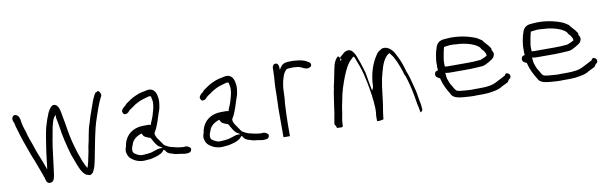

<svg xmlns="http://www.w3.org/2000/svg" viewBox="-40 -900 4113 1290"><g transform="rotate(-10 2016.0 -255.0)"><path d="M46 -443C46 -431 53 -423 56 -410V-409C57 -401 60 -391 63 -380C81 -316 104 -251 127 -189C141 -153 154 -124 166 -88L175 -64C179 -53 183 -43 186 -35C187 -29 187 -27 190 -24C196 1 199 21 221 21C242 21 250 6 254 -15C255 -17 254 -19 256 -25C262 -64 268 -119 274 -165C281 -227 292 -286 303 -343V-344C309 -367 314 -394 328 -412L337 -423V-406C337 -398 339 -391 342 -378V-377C343 -368 345 -359 347 -350V-349C357 -274 375 -202 394 -138C399 -123 405 -113 410 -96C426 -54 439 -10 473 11H480C485 14 488 16 492 16C504 16 506 11 517 2C519 -3 522 -9 524 -13C532 -28 536 -45 540 -64L546 -91L548 -103C565 -186 579 -278 605 -352C620 -397 635 -443 655 -483V-484C659 -489 662 -494 662 -500V-505L661 -507C662 -515 646 -542 636 -525H632C626 -525 621 -515 616 -506C612 -496 607 -485 601 -473C586 -426 565 -377 552 -327C535 -283 531 -227 517 -174C514 -151 510 -128 504 -104C500 -83 496 -62 490 -45L485 -33L480 -45C479 -48 475 -52 473 -57C464 -74 456 -93 450 -114C434 -151 427 -189 414 -230V-231C400 -285 394 -346 382 -402C376 -438 372 -471 351 -486C324 -502 308 -471 296 -451C289 -439 287 -425 279 -410C273 -391 267 -373 260 -350C248 -297 241 -243 232 -185L229 -161C226 -137 224 -114 221 -93L218 -71L211 -91C194 -142 169 -191 153 -247C143 -277 129 -308 122 -341C115 -363 108 -381 104 -402C99 -428 100 -443 88 -458C84 -461 78 -467 75 -467H73C60 -474 46 -460 46 -443ZM351 -486H352ZM546 -91Z M759 -97C762 -78 767 -63 778 -52C799 -31 834 -13 876 -16C883 -16 890 -17 897 -18H898C915 -18 932 -23 947 -27C975 -34 999 -46 1011 -66L1016 -62V-61H1020C1024 -43 1048 -32 1067 -29H1068V-28C1080 -22 1105 -21 1124 -18C1139 -14 1161 -12 1175 -16H1176C1184 -16 1194 -26 1194 -38C1194 -41 1194 -43 1192 -46C1184 -54 1171 -64 1156 -61H1148C1146 -60 1142 -60 1138 -61L1120 -63L1102 -66C1091 -68 1075 -72 1064 -75H1063C1047 -80 1033 -89 1021 -95C1015 -101 1011 -108 1006 -116C1004 -118 1000 -123 999 -126C989 -142 973 -155 970 -182V-185C973 -193 977 -200 983 -209C999 -243 1010 -279 1022 -317L1031 -343C1035 -363 1038 -380 1038 -403C1038 -412 1035 -420 1034 -432C1027 -461 1010 -484 975 -480C942 -473 917 -470 891 -457C862 -445 844 -431 818 -413C810 -401 799 -396 789 -385V-384C783 -378 777 -366 784 -359V-358C788 -337 817 -347 823 -357C833 -369 840 -373 856 -383C867 -392 880 -401 895 -408C918 -422 948 -427 975 -436H980C982 -436 987 -434 990 -433L992 -419L995 -404L996 -396C996 -368 990 -345 983 -323C978 -299 966 -274 957 -252V-245C952 -246 945 -248 940 -248H906C832 -248 785 -208 769 -149C768 -146 768 -141 767 -136V-135C762 -121 759 -113 759 -97ZM803 -96V-101C803 -111 807 -125 812 -134C822 -170 851 -188 884 -199C887 -194 890 -189 892 -184C897 -174 915 -167 936 -160L937 -159H938C938 -159 940 -157 942 -153C952 -133 965 -112 979 -97C983 -95 989 -91 993 -88L1008 -79H990C965 -79 939 -60 906 -59L902 -58L887 -57L880 -56H871C868 -55 863 -55 858 -56C854 -56 848 -57 844 -59C843 -59 839 -60 837 -62C833 -63 826 -67 820 -71C813 -74 803 -82 803 -96ZM886 -57H887ZM975 -480Z M1289 -97C1292 -78 1297 -63 1308 -52C1329 -31 1364 -13 1406 -16C1413 -16 1420 -17 1427 -18H1428C1445 -18 1462 -23 1477 -27C1505 -34 1529 -46 1541 -66L1546 -62V-61H1550C1554 -43 1578 -32 1597 -29H1598V-28C1610 -22 1635 -21 1654 -18C1669 -14 1691 -12 1705 -16H1706C1714 -16 1724 -26 1724 -38C1724 -41 1724 -43 1722 -46C1714 -54 1701 -64 1686 -61H1678C1676 -60 1672 -60 1668 -61L1650 -63L1632 -66C1621 -68 1605 -72 1594 -75H1593C1577 -80 1563 -89 1551 -95C1545 -101 1541 -108 1536 -116C1534 -118 1530 -123 1529 -126C1519 -142 1503 -155 1500 -182V-185C1503 -193 1507 -200 1513 -209C1529 -243 1540 -279 1552 -317L1561 -343C1565 -363 1568 -380 1568 -403C1568 -412 1565 -420 1564 -432C1557 -461 1540 -484 1505 -480C1472 -473 1447 -470 1421 -457C1392 -445 1374 -431 1348 -413C1340 -401 1329 -396 1319 -385V-384C1313 -378 1307 -366 1314 -359V-358C1318 -337 1347 -347 1353 -357C1363 -369 1370 -373 1386 -383C1397 -392 1410 -401 1425 -408C1448 -422 1478 -427 1505 -436H1510C1512 -436 1517 -434 1520 -433L1522 -419L1525 -404L1526 -396C1526 -368 1520 -345 1513 -323C1508 -299 1496 -274 1487 -252V-245C1482 -246 1475 -248 1470 -248H1436C1362 -248 1315 -208 1299 -149C1298 -146 1298 -141 1297 -136V-135C1292 -121 1289 -113 1289 -97ZM1333 -96V-101C1333 -111 1337 -125 1342 -134C1352 -170 1381 -188 1414 -199C1417 -194 1420 -189 1422 -184C1427 -174 1445 -167 1466 -160L1467 -159H1468C1468 -159 1470 -157 1472 -153C1482 -133 1495 -112 1509 -97C1513 -95 1519 -91 1523 -88L1538 -79H1520C1495 -79 1469 -60 1436 -59L1432 -58L1417 -57L1410 -56H1401C1398 -55 1393 -55 1388 -56C1384 -56 1378 -57 1374 -59C1373 -59 1369 -60 1367 -62C1363 -63 1356 -67 1350 -71C1343 -74 1333 -82 1333 -96ZM1416 -57H1417ZM1505 -480Z M1819 -9C1822 -9 1830 -8 1839 -8H1863V-83C1863 -125 1865 -167 1867 -208C1868 -225 1868 -240 1871 -256C1871 -267 1872 -280 1873 -294C1873 -316 1875 -344 1879 -363C1882 -387 1890 -403 1895 -422V-423H1896C1901 -433 1910 -453 1925 -457H1926C1929 -457 1933 -458 1938 -458C1941 -458 1946 -459 1952 -459H1967C1973 -458 1977 -458 1983 -458C1987 -458 1990 -457 1991 -457H1992C1995 -456 1999 -456 2004 -455H2005C2009 -452 2015 -451 2022 -448L2031 -443C2040 -439 2050 -436 2059 -436C2068 -436 2071 -438 2074 -441H2076C2090 -445 2089 -468 2077 -474L2066 -480C2044 -495 2018 -499 1983 -502C1978 -502 1974 -502 1966 -503C1959 -503 1950 -503 1944 -502H1943C1941 -502 1941 -502 1939 -503C1935 -502 1928 -502 1924 -501C1902 -498 1893 -488 1882 -472L1873 -459V-475C1873 -492 1865 -505 1851 -505C1838 -505 1829 -492 1829 -476V-461C1829 -454 1829 -448 1828 -438V-431C1828 -424 1827 -418 1827 -413C1826 -400 1825 -387 1824 -373C1824 -364 1823 -354 1823 -344C1823 -299 1820 -250 1819 -203ZM1879 -358Z M2181 -18C2181 -14 2182 -9 2186 -7H2199C2204 -6 2210 -6 2216 -6C2223 -8 2225 -13 2225 -14V-24C2225 -52 2232 -76 2236 -101L2242 -143C2244 -155 2246 -163 2249 -175C2259 -240 2279 -296 2300 -349C2315 -384 2334 -426 2363 -449C2366 -453 2371 -457 2376 -461C2379 -458 2381 -454 2384 -451V-450C2392 -427 2398 -413 2408 -385C2420 -351 2430 -309 2437 -273C2442 -243 2449 -214 2453 -181C2454 -170 2454 -156 2457 -147V-146C2459 -108 2464 -82 2457 -41V-6H2459C2466 -3 2493 -7 2502 -11V-18C2502 -22 2503 -26 2503 -29C2504 -41 2506 -53 2508 -65C2521 -130 2525 -213 2539 -281C2553 -333 2564 -393 2598 -427C2605 -435 2611 -437 2618 -442C2626 -429 2635 -421 2643 -407V-406C2644 -404 2644 -403 2646 -401V-400L2659 -375C2667 -355 2678 -328 2685 -306C2689 -294 2691 -278 2698 -271C2711 -231 2723 -185 2731 -142C2737 -108 2742 -72 2750 -40V-39C2750 -24 2760 -13 2750 -13C2754 -13 2758 -14 2762 -17C2776 -26 2767 -42 2767 -65C2763 -82 2761 -94 2758 -113L2754 -137V-138C2752 -154 2747 -168 2743 -186C2732 -228 2723 -269 2707 -305V-306C2699 -337 2687 -370 2675 -396C2661 -423 2653 -445 2633 -463H2632C2612 -483 2579 -491 2558 -470H2556C2539 -460 2532 -446 2521 -428C2495 -383 2478 -332 2472 -268C2471 -251 2472 -237 2466 -226L2460 -214L2457 -227C2450 -261 2444 -301 2437 -341C2425 -384 2409 -431 2394 -468C2384 -486 2371 -508 2350 -508H2349C2343 -509 2339 -507 2331 -505C2317 -498 2306 -488 2294 -476H2293C2285 -471 2282 -463 2294 -455L2285 -446V-462C2285 -470 2280 -478 2273 -480C2260 -470 2249 -452 2242 -430C2230 -383 2223 -333 2211 -285C2211 -281 2210 -275 2209 -271C2201 -235 2197 -198 2191 -160C2191 -156 2190 -153 2189 -147C2186 -122 2182 -92 2176 -67C2176 -64 2175 -61 2175 -61V-60C2173 -50 2172 -44 2171 -35ZM2694 -396H2695ZM2782 -17H2783Z M2895 -246C2895 -229 2908 -223 2923 -216L2924 -214C2935 -168 2954 -133 2976 -98V-97C2988 -72 3023 -66 3060 -63C3088 -61 3119 -58 3149 -60H3188C3216 -60 3236 -62 3260 -67C3288 -72 3306 -77 3326 -91H3327L3367 -111C3372 -117 3374 -124 3379 -129C3385 -131 3392 -139 3392 -146C3392 -160 3387 -165 3378 -168V-169H3377C3367 -176 3360 -168 3355 -159V-157H3353C3333 -147 3312 -135 3291 -125C3261 -108 3222 -104 3179 -104H3140C3112 -102 3088 -105 3064 -107C3048 -108 3029 -109 3016 -117C3009 -124 3002 -136 2997 -146C2991 -158 2984 -164 2979 -179C2974 -194 2966 -209 2966 -231L2964 -246C2969 -245 2973 -243 2980 -243H2981C2986 -242 2989 -242 2992 -242H3126C3154 -243 3181 -244 3208 -246C3231 -246 3245 -256 3264 -266C3281 -277 3298 -283 3304 -301C3313 -319 3304 -330 3297 -344V-346C3298 -348 3298 -349 3298 -353C3295 -359 3292 -362 3291 -363C3285 -372 3280 -380 3271 -388C3267 -393 3261 -400 3255 -406V-407C3252 -411 3249 -415 3245 -419C3236 -424 3224 -433 3215 -438C3163 -461 3088 -478 3012 -471C2994 -470 2978 -469 2964 -461C2951 -454 2940 -438 2936 -421V-420C2926 -393 2922 -367 2918 -332V-305C2917 -298 2917 -292 2918 -285V-284C2918 -282 2919 -280 2919 -276V-272L2902 -265C2899 -261 2895 -253 2895 -246ZM2969 -287V-292C2968 -305 2968 -318 2969 -330V-331C2974 -360 2978 -391 2987 -419H2989C3002 -421 3015 -422 3030 -424H3031C3047 -424 3063 -423 3080 -421H3088C3125 -418 3163 -409 3190 -396H3191C3202 -389 3221 -381 3228 -367L3229 -366V-365C3231 -360 3235 -356 3236 -355H3237C3240 -352 3242 -349 3245 -346V-345L3246 -344C3249 -337 3258 -330 3258 -314V-311C3249 -305 3238 -300 3227 -296C3223 -294 3215 -290 3208 -290C3182 -287 3153 -286 3126 -286H2987C2986 -286 2984 -286 2979 -287ZM3291 -124V-125Z M3487 -246C3487 -229 3500 -223 3515 -216L3516 -214C3527 -168 3546 -133 3568 -98V-97C3580 -72 3615 -66 3652 -63C3680 -61 3711 -58 3741 -60H3780C3808 -60 3828 -62 3852 -67C3880 -72 3898 -77 3918 -91H3919L3959 -111C3964 -117 3966 -124 3971 -129C3977 -131 3984 -139 3984 -146C3984 -160 3979 -165 3970 -168V-169H3969C3959 -176 3952 -168 3947 -159V-157H3945C3925 -147 3904 -135 3883 -125C3853 -108 3814 -104 3771 -104H3732C3704 -102 3680 -105 3656 -107C3640 -108 3621 -109 3608 -117C3601 -124 3594 -136 3589 -146C3583 -158 3576 -164 3571 -179C3566 -194 3558 -209 3558 -231L3556 -246C3561 -245 3565 -243 3572 -243H3573C3578 -242 3581 -242 3584 -242H3718C3746 -243 3773 -244 3800 -246C3823 -246 3837 -256 3856 -266C3873 -277 3890 -283 3896 -301C3905 -319 3896 -330 3889 -344V-346C3890 -348 3890 -349 3890 -353C3887 -359 3884 -362 3883 -363C3877 -372 3872 -380 3863 -388C3859 -393 3853 -400 3847 -406V-407C3844 -411 3841 -415 3837 -419C3828 -424 3816 -433 3807 -438C3755 -461 3680 -478 3604 -471C3586 -470 3570 -469 3556 -461C3543 -454 3532 -438 3528 -421V-420C3518 -393 3514 -367 3510 -332V-305C3509 -298 3509 -292 3510 -285V-284C3510 -282 3511 -280 3511 -276V-272L3494 -265C3491 -261 3487 -253 3487 -246ZM3561 -287V-292C3560 -305 3560 -318 3561 -330V-331C3566 -360 3570 -391 3579 -419H3581C3594 -421 3607 -422 3622 -424H3623C3639 -424 3655 -423 3672 -421H3680C3717 -418 3755 -409 3782 -396H3783C3794 -389 3813 -381 3820 -367L3821 -366V-365C3823 -360 3827 -356 3828 -355H3829C3832 -352 3834 -349 3837 -346V-345L3838 -344C3841 -337 3850 -330 3850 -314V-311C3841 -305 3830 -300 3819 -296C3815 -294 3807 -290 3800 -290C3774 -287 3745 -286 3718 -286H3579C3578 -286 3576 -286 3571 -287ZM3883 -124V-125Z"/></g></svg>

Font: Scribbler
Style: Lt
Weight: 300
Designer: Mew Too
Foundry: Cannot Into Space Fonts
Version: Version 1.001